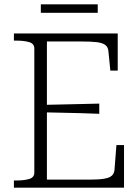

<svg xmlns="http://www.w3.org/2000/svg" viewBox="-20 -864 646 884"><path d="M551 -196V0H44V-33H55Q91 -33 114.5 -40Q138 -47 138 -69V-641Q138 -663 114.5 -670Q91 -677 55 -677H44V-710H522V-539H488L479 -630Q477 -648 464 -657.5Q451 -667 424.5 -670Q398 -673 356 -673H196V-37H381Q414 -37 437.5 -38.5Q461 -40 476 -45Q491 -50 498 -58.5Q505 -67 507 -80L516 -196ZM173 -381Q220 -382 264.5 -383Q309 -384 352 -385Q395 -386 437 -387V-340Q395 -342 352 -343Q309 -344 264.5 -345Q220 -346 173 -347ZM168 -844H430V-805H168Z"/></svg>

Font: Roboto Serif 36pt ExtraLight
Style: Regular
Weight: 250
Designer: Greg Gazdowicz
Foundry: Commercial Type
Version: Version 1.008